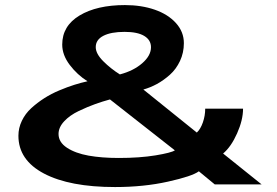

<svg xmlns="http://www.w3.org/2000/svg" viewBox="-20 -726 1090 756"><path d="M433 10.5Q254.5 10.5 153.5 -42.5Q52.5 -95.5 52.5 -191.5Q52.5 -222 66 -250.2Q79.5 -278.5 103 -300Q126.5 -321.5 154.2 -339.2Q182 -357 213.8 -370.2Q245.5 -383.5 272.5 -392Q299.5 -400.5 324.5 -406Q284 -431.5 254.5 -470.5Q225 -509.5 225 -550.5Q225 -624 293.2 -665Q361.5 -706 472 -706Q537 -706 589.5 -687.8Q642 -669.5 673 -635Q704 -600.5 704 -556Q704 -518.5 688.8 -486Q673.5 -453.5 648.8 -431.5Q624 -409.5 597.8 -395.2Q571.5 -381 544.5 -373.5L755 -204Q769.5 -217.5 778.8 -244Q788 -270.5 788 -298H937Q937 -253.5 913.5 -200.8Q890 -148 858.5 -121.5L1010 0H825.5L763 -51.5Q737 -32 641.5 -10.8Q546 10.5 433 10.5ZM452 -433Q505.5 -447 540 -477Q574.5 -507 574.5 -540Q574.5 -568.5 548 -584.5Q521.5 -600.5 470.5 -600.5Q417 -600.5 387 -585Q357 -569.5 357 -540.5Q357 -514.5 386.5 -485Q416 -455.5 452 -433ZM447.5 -104Q530 -104 592.2 -114.2Q654.5 -124.5 668.5 -134L413 -334.5Q383.5 -326.5 354.8 -316.2Q326 -306 290.2 -289Q254.5 -272 232.5 -248.2Q210.5 -224.5 210.5 -198.5Q210.5 -166 243.8 -144.2Q277 -122.5 328.8 -113.2Q380.5 -104 447.5 -104Z"/></svg>

Font: League Mono Extended SemiBold
Style: Regular
Weight: 600
Width: 9
Designer: Tyler Finck
Foundry: The League of Moveable Type / Tyler Finck
Version: Version 2.210